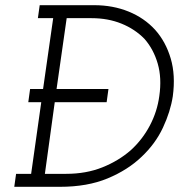

<svg xmlns="http://www.w3.org/2000/svg" viewBox="-20 -720 690 740"><path d="M96 -377 89 -326H139L100 -50H42L35 0H211Q317 0 395 -32.5Q473 -65 526 -116Q579 -166 608 -228Q637 -290 646 -349Q657 -430 638 -494.5Q619 -559 578 -605Q536 -651 475.5 -675.5Q415 -700 343 -700H133L126 -650H185L146 -377ZM237 -650H333Q396 -650 448 -629Q500 -608 537 -570Q572 -530 588 -474.5Q604 -419 594 -350Q586 -290 557.5 -236Q529 -182 484 -141Q437 -100 374.5 -75Q312 -50 235 -50H153L191 -326H391L398 -377H198Z"/></svg>

Font: Josefin Slab Thin Medium
Style: Italic
Weight: 500
Italic angle: -12°
Version: Version 2.000